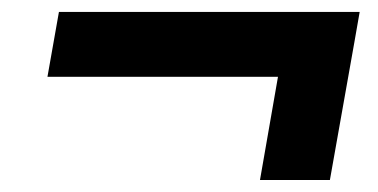

<svg xmlns="http://www.w3.org/2000/svg" viewBox="-20 -469 626 318"><path d="M58.6 -341.8 77.6 -449.2H575.7L566.9 -398.9L526.4 -170.9H410.6L440.4 -341.8Z"/></svg>

Font: CaskaydiaCove NFP SemiBold
Style: Italic
Weight: 600
Italic angle: -10°
Designer: Aaron Bell
Foundry: Saja Typeworks
Version: Version 2111.001; VTT 6.35;Nerd Fonts 3.1.1